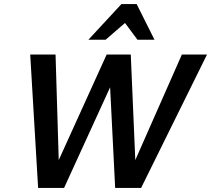

<svg xmlns="http://www.w3.org/2000/svg" viewBox="-20 -927 1041 947"><path d="M548 0 515 -658H625L652 -28H599L877 -658H1001L676 0ZM168 0 129 -658H254L273 -28H220L506 -658H597L296 0ZM416 -731 579 -907H654L620 -834L501 -731ZM658 -731 583 -832 579 -907H654L742 -731Z"/></svg>

Font: Ysabeau
Style: Bold Italic
Weight: 700
Italic angle: -12°
Designer: Christian Thalmann (Catharsis Fonts)
Version: Version 2.002